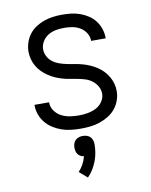

<svg xmlns="http://www.w3.org/2000/svg" viewBox="-88 -607 725 921"><g transform="rotate(-10 275.0 -146.5)"><path d="M273 12Q249 12 226 9.5Q203 7 181 -0.5Q159 -8 139 -20.5Q119 -33 104 -51Q89 -69 81 -91Q73 -113 73 -137V-139H144V-138Q144 -116 157 -97.5Q170 -79 189 -69Q208 -59 229.5 -55.5Q251 -52 273 -52Q287 -52 301.5 -53.5Q316 -55 330 -58.5Q344 -62 357 -68.5Q370 -75 380 -85Q390 -95 396 -108.5Q402 -122 402 -136Q402 -155 392.5 -171.5Q383 -188 368 -199.5Q353 -211 335.5 -216.5Q318 -222 299.5 -225.5Q281 -229 262.5 -232Q244 -235 226.5 -240Q209 -245 192 -252.5Q175 -260 159.5 -270.5Q144 -281 131 -294Q118 -307 108.5 -323Q99 -339 94 -357.5Q89 -376 89 -394Q89 -416 96 -438Q103 -460 116.5 -478Q130 -496 149 -508.5Q168 -521 189 -528.5Q210 -536 232.5 -539Q255 -542 277 -542Q300 -542 322 -539.5Q344 -537 365 -529.5Q386 -522 405 -509.5Q424 -497 437.5 -479Q451 -461 458 -439.5Q465 -418 465 -396V-394H394V-395Q394 -415 383 -432.5Q372 -450 354.5 -460.5Q337 -471 317 -474.5Q297 -478 277 -478Q257 -478 237 -474.5Q217 -471 199.5 -460.5Q182 -450 171 -432Q160 -414 160 -394Q160 -376 169 -359Q178 -342 193 -331Q208 -320 226 -314Q244 -308 262 -304.5Q280 -301 298.5 -298Q317 -295 335 -290Q353 -285 370 -277.5Q387 -270 402.5 -260Q418 -250 431 -236.5Q444 -223 453.5 -207Q463 -191 468 -173Q473 -155 473 -136Q473 -113 465 -90.5Q457 -68 442 -50Q427 -32 407 -20Q387 -8 365 -0.5Q343 7 319.5 9.5Q296 12 273 12ZM265 249 226 215Q240 200 249.5 182.5Q259 165 264 145Q256 144 248 140Q240 136 235 129Q230 122 228 114Q226 106 226 97Q226 87 229 77.5Q232 68 239 61Q246 54 255.5 51Q265 48 275 48Q285 48 294.5 51Q304 54 311 61Q318 68 321 77.5Q324 87 324 97Q324 118 320.5 138.5Q317 159 309.5 178.5Q302 198 291 216Q280 234 265 249Z"/></g></svg>

Font: Lode Term
Style: Regular
Weight: 400
Monospace: yes
Designer: Belleve Invis
Foundry: Belleve Invis
Version: Version 29.2.0